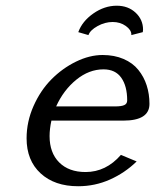

<svg xmlns="http://www.w3.org/2000/svg" viewBox="-20 -643 544 673"><path d="M73.2 0ZM375 -565.9Q347.7 -565.9 321.8 -551.5Q295.9 -537.1 290 -520L254.4 -530.3Q268.1 -568.4 307.1 -595.7Q346.2 -623 389.2 -623Q429.2 -623 455.3 -598.6Q481.4 -574.2 481.4 -539.1Q481.4 -537.6 481 -534.7Q480.5 -531.7 480.5 -530.3L440.4 -520V-522Q440.4 -538.1 420.9 -552Q401.4 -565.9 375 -565.9ZM503.9 -278.8Q503.9 -220.2 412.1 -220.2H160.2Q153.8 -190.9 153.8 -166Q153.8 -107.4 187.5 -73.7Q221.2 -40 279.8 -40Q351.6 -40 403.8 -100.1L459 -77.1Q418 -37.1 365.5 -13.7Q313 9.8 253.9 9.8Q171.4 9.8 122.3 -35.4Q73.2 -80.6 73.2 -158.2Q73.2 -216.3 97.4 -271Q121.6 -325.7 159.9 -364.5Q198.2 -403.3 246.1 -426.8Q293.9 -450.2 339.8 -450.2Q380.9 -450.2 413.1 -436.3Q445.3 -422.4 464.8 -398.2Q484.4 -374 494.1 -343.8Q503.9 -313.5 503.9 -278.8ZM176.8 -270H383.8Q405.8 -270 415.8 -274.7Q425.8 -279.3 425.8 -291Q425.8 -341.3 405 -370.6Q384.3 -399.9 342.8 -399.9Q292 -399.9 247.3 -363.5Q202.6 -327.1 176.8 -270Z"/></svg>

Font: Pfennig
Style: Italic
Weight: 500
Italic angle: -13°
Version: Version 20120410 ; ttfautohint (v0.8)